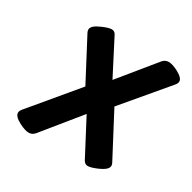

<svg xmlns="http://www.w3.org/2000/svg" viewBox="-136 -724 873 872"><g transform="rotate(30 300.0 -288.5)"><path d="M595.2 -534.2Q595.2 -523.9 585.4 -512.7L396.5 -288.6L515.6 -62.5Q519.5 -54.7 519.5 -48.3Q519.5 -37.6 508.5 -27.6Q497.6 -17.6 472.7 -6.8Q441.9 6.3 426.8 6.3Q411.1 6.3 402.8 -8.8L304.2 -196.3L149.9 -6.3Q136.7 9.3 118.2 9.3Q99.6 9.3 67.9 -6.8Q31.2 -25.9 31.2 -45.4Q31.2 -54.7 40.5 -66.4L236.8 -301.3L123 -517.6Q119.1 -525.4 119.1 -532.2Q119.1 -543 129.9 -552.7Q140.6 -562.5 165.5 -573.2Q196.3 -586.4 210.9 -586.4Q227.1 -586.4 234.4 -571.3L328.6 -388.7L478 -571.8Q490.7 -587.4 509.8 -587.4Q529.3 -587.4 559.1 -571.8Q595.2 -552.7 595.2 -534.2Z"/></g></svg>

Font: Courier Prime Sans
Style: Bold Italic
Weight: 700
Italic angle: -10°
Designer: Alan Dague-Greene
Foundry: Quote-Unquote Apps
Version: Version 3.020